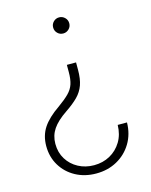

<svg xmlns="http://www.w3.org/2000/svg" viewBox="-112 -626 697 888"><g transform="rotate(-15 236.0 -182.0)"><path d="M279.8 -331.1V-296.4Q279.8 -252 269.3 -222.9Q258.8 -193.8 236.6 -171.4Q214.4 -148.9 178.2 -124.5Q131.8 -93.3 110.8 -62.3Q89.8 -31.2 89.8 8.3Q89.8 49.8 109.6 81.8Q129.4 113.8 163.1 131.8Q196.8 149.9 238.3 149.9Q280.3 149.9 314.5 131.1Q348.6 112.3 369.4 78.1Q390.1 43.9 391.1 -2H435.5Q434.6 54.2 408.4 97.4Q382.3 140.6 338.1 165Q293.9 189.5 238.3 189.5Q183.1 189.5 139.6 165.8Q96.2 142.1 71.3 100.8Q46.4 59.6 46.4 7.3Q46.4 -42.5 71 -80.1Q95.7 -117.7 149.9 -154.8Q182.6 -178.2 201.7 -197.3Q220.7 -216.3 228.3 -239.3Q235.8 -262.2 235.8 -296.4V-331.1ZM257.8 -552.7Q273.4 -552.7 284.9 -541.5Q296.4 -530.3 296.4 -514.2Q296.4 -498 284.9 -486.8Q273.4 -475.6 257.8 -475.6Q241.7 -475.6 230.5 -486.8Q219.2 -498 219.2 -514.2Q219.2 -530.3 230.5 -541.5Q241.7 -552.7 257.8 -552.7Z"/></g></svg>

Font: Inter Tight ExtraLight
Style: Regular
Weight: 250
Designer: Rasmus Andersson
Foundry: rsms
Version: Version 3.004